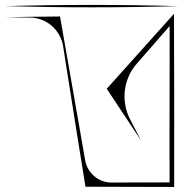

<svg xmlns="http://www.w3.org/2000/svg" viewBox="-53 -746 733 765"><path d="M186.6 -677.9C186.5 -678.7 186.3 -679.5 186.2 -680.3C185.3 -680.3 184.5 -680.3 183.7 -680.3C129.6 -680.3 21.2 -678.2 -32.9 -677.4C-7.7 -677.1 29.4 -676.5 67.4 -676C133.1 -675 188.6 -626.2 198.8 -560.4C201.4 -543.5 204 -526.7 206.6 -509.8C208.4 -497.9 210.3 -485.7 212.3 -473.1C213 -469.3 213.6 -465.4 214.2 -461.5C236.9 -316.7 265.5 -137.9 287.5 -2C375.2 -1.4 544.1 -1 631.9 -1C634.9 -1 638 -1 641 -1C641 -4.1 641 -7.1 641 -10.1C641.4 -224.2 641.1 -477 640.2 -691C550.9 -591.4 461.6 -491.9 372.3 -392.3C417.8 -323.7 463.3 -255.1 508.7 -186.5C494.2 -214.8 479.6 -243.1 465 -271.4C427.9 -343.5 438.6 -431.2 491.7 -492C535.4 -542.1 579.2 -592.1 622.9 -642.2C622.9 -599.6 622.9 -557 622.9 -514.3C622.6 -399.2 622.3 -275.9 622.4 -177C622.5 -124.4 622.6 -71.8 622.7 -19.2C569.5 -19.1 516.3 -19 463.1 -18.9C439.3 -18.9 415.4 -18.7 391.5 -18.6C339.5 -18.5 295 -56.3 286.1 -108.2C282.1 -131.5 278.2 -154.9 274.1 -178.1C244.8 -345.5 215.5 -512.9 186.2 -680.3C186.3 -679.5 186.4 -678.7 186.6 -677.9ZM312.5 -726.4C197.2 -726.4 82 -724.8 -32.5 -721.6C196.5 -715.3 428.5 -715.2 657.5 -721.6C543 -724.8 427.7 -726.4 312.5 -726.4Z"/></svg>

Font: Stal Type
Style: Glyph
Weight: 400
Version: Version 1.0